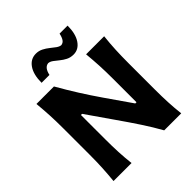

<svg xmlns="http://www.w3.org/2000/svg" viewBox="-277 -1220 1390 1390"><g transform="rotate(-45 418.0 -525.0)"><path d="M72.3 0Q78.6 -64 81.8 -123.8Q85 -183.6 85 -257.8V-524.9Q85 -601.1 81.8 -662.4Q78.6 -723.6 72.3 -789.1H251.5Q299.8 -704.6 346.9 -629.9Q394 -555.2 445.8 -480.5L581.1 -285.6H593.3V-524.9Q593.3 -601.1 590.1 -662.4Q586.9 -723.6 580.6 -789.1H765.6Q758.3 -723.6 755.4 -662.4Q752.4 -601.1 752.4 -524.9V-257.8Q752.4 -183.6 755.4 -123.8Q758.3 -64 765.6 0H591.3Q551.3 -71.8 502.9 -145.3Q454.6 -218.8 392.1 -308.1L255.4 -504.9H243.7V-257.8Q243.7 -183.6 246.6 -123.8Q249.5 -64 256.8 0ZM516.1 -851.6Q484.4 -851.6 459.7 -864.3Q435.1 -877 415 -893.6Q395 -910.2 377.2 -923.3Q359.4 -936.5 341.3 -938Q300.8 -933.6 287.6 -871.1H207Q207 -955.1 239.7 -1002.4Q272.5 -1049.8 326.7 -1049.8Q356.4 -1049.8 381.1 -1037.1Q405.8 -1024.4 426.5 -1007.6Q447.3 -990.7 465.6 -977.5Q483.9 -964.4 500.5 -962.9Q521 -965.3 532.7 -982.7Q544.4 -1000 550.8 -1030.8H632.8Q632.8 -946.8 600.3 -899.2Q567.9 -851.6 516.1 -851.6Z"/></g></svg>

Font: Pinar-DS2-FD Bold
Style: Regular
Weight: 700
Designer: Amin Abedi
Version: Version 3.000